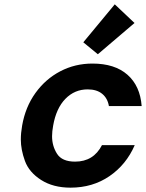

<svg xmlns="http://www.w3.org/2000/svg" viewBox="-20 -856 673 885"><path d="M364 -661 509 -836 600 -750 431 -606ZM82 -277Q97 -363 143.5 -427.5Q190 -492 258 -527.5Q326 -563 406 -563Q509 -563 567.5 -511.5Q626 -460 633 -367H482Q476 -403 451 -423.5Q426 -444 384 -444Q324 -444 281.5 -400.5Q239 -357 225 -277Q220 -250 220 -228Q220 -183 243 -147Q266 -111 326 -111Q411 -111 450 -187H601Q562 -97 484.5 -44Q407 9 305 9Q225 9 169.5 -26.5Q114 -62 95 -114Q76 -166 76 -213Q76 -243 82 -277Z"/></svg>

Font: Fz Poppins SemBd
Style: Italic
Weight: 600
Italic angle: -10°
Designer: Ninad Kale (Devanagari), Jonny Pinhorn (Latin)
Foundry: Indian Type Foundry
Version: Vit hóa bi Vntype.Com & FontZin.Com